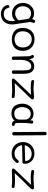

<svg xmlns="http://www.w3.org/2000/svg" viewBox="1625 -2457 1082 4372"><g transform="rotate(90 2166.0 -271.0)"><path d="M524 -118Q531 -75 534 -52Q537 -29 537 -4Q537 72 507 129.5Q477 187 422 218.5Q367 250 295 250Q242 250 196 227.5Q150 205 122.5 167.5Q95 130 95 86Q95 56 132 56Q144 56 150.5 61.5Q157 67 160 80Q172 133 207.5 159Q243 185 295 185Q375 185 418 135Q461 85 461 -4Q461 -33 453 -79Q430 -45 388.5 -24.5Q347 -4 291 -4Q217 -4 161 -38Q105 -72 75.5 -128Q46 -184 46 -249Q46 -316 75 -375Q104 -434 157.5 -470Q211 -506 281 -506Q326 -506 360.5 -493Q395 -480 414 -461Q430 -507 433 -513Q442 -530 459 -530Q474 -530 487.5 -522Q501 -514 502 -502Q502 -496 501 -493Q500 -489 494.5 -471Q489 -453 480 -418L516 -171ZM441 -163Q436 -211 417 -323L408 -375Q403 -388 385 -402.5Q367 -417 340 -427Q313 -437 283 -437Q236 -437 199.5 -412.5Q163 -388 142.5 -346Q122 -304 122 -252Q122 -205 140.5 -164.5Q159 -124 197 -99.5Q235 -75 290 -75Q322 -75 355 -88.5Q388 -102 412 -122.5Q436 -143 441 -163Z M616 -247Q616 -327 646.5 -387.5Q677 -448 735 -482Q793 -516 872 -516Q948 -516 1008.5 -484.5Q1069 -453 1103.5 -392.5Q1138 -332 1138 -248Q1138 -126 1066.5 -62.5Q995 1 878 1Q765 1 690.5 -59Q616 -119 616 -247ZM1061 -249Q1061 -309 1037.5 -355.5Q1014 -402 971.5 -427.5Q929 -453 874 -453Q792 -453 742.5 -397Q693 -341 693 -249Q693 -152 746 -107Q799 -62 876 -62Q956 -62 1008.5 -109.5Q1061 -157 1061 -249Z M1660 -270V-36Q1660 -1 1623 -1Q1583 -1 1583 -35V-271Q1583 -359 1563 -400.5Q1543 -442 1491 -442Q1436 -442 1401 -400Q1366 -358 1352 -290Q1343 -244 1343 -177L1344 -29Q1344 -15 1334 -7.5Q1324 0 1307 0Q1288 0 1278 -8Q1268 -16 1268 -29Q1268 -118 1264 -246Q1261 -320 1261 -377Q1261 -402 1255.5 -416.5Q1250 -431 1234 -457Q1230 -463 1230 -471Q1230 -483 1243.5 -493.5Q1257 -504 1270 -504Q1283 -504 1297 -485Q1308 -469 1317.5 -446.5Q1327 -424 1327 -404V-393Q1345 -443 1385 -476Q1425 -509 1491 -509Q1660 -509 1660 -270Z M2026 -7Q1988 -7 1888 -2L1825 0Q1797 0 1782.5 -7Q1768 -14 1768 -30Q1768 -48 1785 -65Q1980 -273 2141 -438Q2124 -438 2084 -434Q2014 -429 1981 -429Q1934 -429 1892 -433Q1850 -437 1831 -442Q1802 -450 1802 -474Q1802 -488 1810 -498Q1818 -508 1834 -506Q1933 -493 2006 -493Q2044 -493 2121 -500Q2171 -504 2188 -504Q2221 -504 2232 -496.5Q2243 -489 2243 -473Q2243 -450 2225 -431L2117 -320Q1973 -175 1872 -65L1917 -67Q1985 -71 2034 -71Q2109 -71 2187 -62Q2199 -61 2205.5 -52Q2212 -43 2212 -30Q2212 -15 2203 -6Q2194 3 2179 2Q2096 -7 2026 -7Z M2847 -35Q2847 -20 2839.5 -11Q2832 -2 2819 -2Q2778 -2 2758.5 -15Q2739 -28 2725 -64Q2680 9 2565 9Q2484 9 2434 -27Q2384 -63 2362.5 -118.5Q2341 -174 2341 -236Q2341 -303 2368 -362Q2395 -421 2447.5 -457Q2500 -493 2573 -493Q2623 -493 2660 -473Q2697 -453 2718 -417L2722 -450Q2724 -487 2756 -487Q2776 -487 2786.5 -477.5Q2797 -468 2795 -455L2792 -430Q2785 -388 2782 -343Q2779 -305 2779 -241V-172Q2779 -129 2781.5 -108.5Q2784 -88 2792 -77Q2800 -66 2819 -65Q2833 -63 2840 -57Q2847 -51 2847 -35ZM2704 -294Q2704 -343 2683 -373.5Q2662 -404 2632 -417Q2602 -430 2575 -430Q2522 -430 2486.5 -400Q2451 -370 2434.5 -325Q2418 -280 2418 -236Q2418 -166 2452.5 -110.5Q2487 -55 2566 -55Q2625 -55 2663.5 -85.5Q2702 -116 2703 -173Q2704 -220 2704 -294Z M2988 -44 2982 -756Q2982 -773 2993 -782.5Q3004 -792 3022 -792Q3039 -792 3049 -782.5Q3059 -773 3059 -757L3064 -44Q3064 -27 3053.5 -18Q3043 -9 3026 -9Q3009 -9 2998.5 -18Q2988 -27 2988 -44Z M3215 -253Q3215 -324 3247 -383.5Q3279 -443 3338 -478Q3397 -513 3474 -513Q3542 -513 3596 -485.5Q3650 -458 3680 -409Q3710 -360 3710 -297Q3710 -267 3703 -254.5Q3696 -242 3668 -241L3287 -233Q3287 -195 3310 -155Q3333 -115 3375.5 -88Q3418 -61 3474 -61Q3516 -61 3546 -73.5Q3576 -86 3593 -102Q3610 -118 3634 -147Q3641 -156 3656 -156Q3669 -156 3680.5 -146Q3692 -136 3692 -123Q3692 -113 3684 -102Q3652 -58 3606.5 -27Q3561 4 3477 4Q3395 4 3335.5 -31.5Q3276 -67 3245.5 -125.5Q3215 -184 3215 -253ZM3635 -302Q3645 -302 3645 -316Q3645 -376 3597 -413.5Q3549 -451 3476 -451Q3421 -451 3378 -423Q3335 -395 3311 -357Q3287 -319 3287 -293Z M4075 -7Q4037 -7 3937 -2L3874 0Q3846 0 3831.5 -7Q3817 -14 3817 -30Q3817 -48 3834 -65Q4029 -273 4190 -438Q4173 -438 4133 -434Q4063 -429 4030 -429Q3983 -429 3941 -433Q3899 -437 3880 -442Q3851 -450 3851 -474Q3851 -488 3859 -498Q3867 -508 3883 -506Q3982 -493 4055 -493Q4093 -493 4170 -500Q4220 -504 4237 -504Q4270 -504 4281 -496.5Q4292 -489 4292 -473Q4292 -450 4274 -431L4166 -320Q4022 -175 3921 -65L3966 -67Q4034 -71 4083 -71Q4158 -71 4236 -62Q4248 -61 4254.5 -52Q4261 -43 4261 -30Q4261 -15 4252 -6Q4243 3 4228 2Q4145 -7 4075 -7Z"/></g></svg>

Font: Mali
Style: Regular
Weight: 400
Version: Version 1.000; ttfautohint (v1.6)